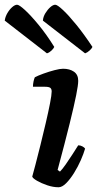

<svg xmlns="http://www.w3.org/2000/svg" viewBox="-98 -790 410 810"><path d="M149 0Q126 0 101 -8.5Q76 -17 58 -27.5Q40 -38 38 -45Q42 -59 51.5 -95Q61 -131 72.5 -177.5Q84 -224 95 -271Q106 -318 113 -354Q120 -390 120 -404Q120 -415 114 -419.5Q108 -424 91 -424H41Q41 -435 43.5 -446.5Q46 -458 49 -464Q62 -471 85.5 -479.5Q109 -488 132 -494Q155 -500 168 -500Q196 -500 214 -487.5Q232 -475 232 -449Q232 -432 223.5 -389Q215 -346 196 -269Q177 -192 145 -73L155 -66Q165 -76 179 -96Q193 -116 207.5 -138.5Q222 -161 232 -177Q241 -177 249.5 -172.5Q258 -168 261 -163Q255 -142 243 -114.5Q231 -87 214.5 -60.5Q198 -34 181 -17Q164 0 149 0ZM261 -565 83 -703Q84 -719 93.5 -734.5Q103 -750 114.5 -760Q126 -770 135 -770Q144 -770 168 -747.5Q192 -725 224.5 -685Q257 -645 292 -592Q289 -585 279.5 -576.5Q270 -568 261 -565ZM100 -565 -78 -703Q-76 -719 -67 -734.5Q-58 -750 -46.5 -760Q-35 -770 -26 -770Q-17 -770 7.5 -747.5Q32 -725 65 -685Q98 -645 131 -592Q128 -585 119 -576.5Q110 -568 100 -565Z"/></svg>

Font: Texturina 72pt 72pt Regular
Style: Bold Italic
Weight: 700
Italic angle: -11°
Designer: Guillermo Torres Carreño
Foundry: Omnibus-Type
Version: Version 1.002; ttfautohint (v1.8.3)